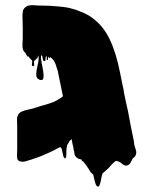

<svg xmlns="http://www.w3.org/2000/svg" viewBox="-20 -602 554 726"><path d="M494 -18Q494 -17 493.5 -16.5Q493 -16 493 -15Q491 -10 487.5 -7.5Q484 -5 482 -3Q478 5 473.5 13.5Q469 22 459 24Q452 25 446 20.5Q440 16 435 12Q431 10 427.5 8.5Q424 7 419 6L413 10Q413 10 412.5 10Q412 10 412 11Q409 13 406 16.5Q403 20 398 25Q391 34 380 43Q377 45 371 51Q372 50 369.5 52Q367 54 368 53Q365 61 363.5 70Q362 79 360 87Q359 89 357.5 95Q356 101 353 103Q350 105 347.5 102.5Q345 100 344 99Q341 94 339.5 87Q338 80 336 74Q335 70 334.5 66Q334 62 332 58Q331 57 330 56Q329 55 328 54Q322 50 319 43Q314 35 309.5 28Q305 21 299 14Q297 12 297 12L294 7Q293 8 292 8Q290 7 289.5 5Q289 3 288 1Q287 1 285 0.5Q283 0 279 -1Q278 -2 277 -2Q276 -2 275 -3Q261 -10 261 -26Q260 -28 260 -30.5Q260 -33 259 -35Q258 -37 258 -40Q258 -43 257 -45L254 -59L251 -76Q248 -74 243 -69Q241 -66 239.5 -62.5Q238 -59 236 -56Q235 -55 234 -54Q233 -53 233 -48Q232 -44 231.5 -40Q231 -36 231 -31V-18Q230 -17 230.5 -13Q231 -9 229 -6Q229 -5 228 -5Q228 -5 226 -3Q223 -3 221 -8L219 -13Q217 -20 216 -27Q215 -34 213 -41L207 -46Q198 -41 187.5 -35.5Q177 -30 166 -25Q134 -10 105 -1L100 1Q99 1 98 1.5Q97 2 96 2Q88 5 76.5 8Q65 11 56 8Q55 8 54.5 7.5Q54 7 53 7Q46 4 45 -4Q44 -12 44.5 -20.5Q45 -29 45 -35V-124Q45 -132 44.5 -141.5Q44 -151 45 -159Q46 -161 47 -164Q48 -167 49 -169Q54 -177 64 -181Q74 -185 84 -187L97 -190Q99 -191 101.5 -191Q104 -191 106 -192Q110 -194 114 -195Q118 -196 122 -197L130 -200Q142 -203 153.5 -206.5Q165 -210 176 -214L184 -217Q199 -224 210 -232Q211 -232 213 -234Q215 -235 218 -238L211 -272L201 -321Q200 -328 198.5 -333.5Q197 -339 195 -344Q193 -352 191 -357L188 -364Q187 -367 185.5 -369.5Q184 -372 182 -375L176 -381L170 -386Q169 -386 168.5 -384Q168 -382 166 -383H165Q164 -384 164 -385.5Q164 -387 163 -388Q161 -386 161.5 -380Q162 -374 159 -375Q156 -376 156.5 -380.5Q157 -385 157 -388Q156 -388 156 -388.5Q156 -389 155 -389Q155 -389 154.5 -389Q154 -389 154 -388Q154 -388 153.5 -387.5Q153 -387 153 -386Q152 -384 152 -377Q152 -372 151 -371Q151 -371 148 -371Q147 -372 146 -372Q144 -372 143 -374Q142 -376 142 -378.5Q142 -381 141 -383Q141 -388 139 -391Q138 -392 137 -392Q136 -392 135 -393Q134 -381 137.5 -364.5Q141 -348 143.5 -332Q146 -316 144 -306.5Q142 -297 131 -300Q116 -305 117 -322Q118 -339 123 -359Q128 -379 125 -393Q125 -391 123 -387Q122 -386 121.5 -382.5Q121 -379 119 -380Q115 -380 117 -381Q119 -382 118 -380L116 -378Q113 -373 109 -372Q108 -368 109 -359.5Q110 -351 105 -352Q99 -353 101 -361Q103 -369 101 -374Q99 -375 97 -377Q93 -381 92 -383L86 -390Q86 -388 84 -388Q84 -388 81 -393Q81 -392 79 -396.5Q77 -401 76 -402L71 -407Q70 -408 68 -412Q68 -413 67.5 -413.5Q67 -414 67 -415Q64 -424 65 -435Q66 -446 66 -456Q66 -476 66 -497Q66 -518 65 -539Q65 -543 65 -547Q65 -551 66 -555Q66 -564 72 -571Q77 -577 85 -580Q87 -581 89.5 -581Q92 -581 95 -582Q103 -583 110.5 -582Q118 -581 125 -581H132Q167 -581 195 -578Q212 -577 228.5 -574.5Q245 -572 256 -568Q261 -567 267 -565Q273 -563 277 -561Q294 -555 311 -546Q316 -543 320 -540.5Q324 -538 328 -535Q369 -506 394 -455Q419 -404 434 -327L444 -277Q446 -271 447 -264.5Q448 -258 449 -251L458 -208Q459 -206 459 -203.5Q459 -201 460 -199Q462 -192 464 -181.5Q466 -171 468 -160Q469 -158 469 -155Q469 -152 470 -150Q471 -143 472.5 -136.5Q474 -130 475 -123L484 -79Q484 -78 484.5 -77Q485 -76 485 -74Q486 -70 486.5 -67Q487 -64 487 -60L489 -50Q491 -43 493.5 -35.5Q496 -28 495 -21Q494 -20 494 -18Z"/></svg>

Font: Rubik Wet Paint
Style: Regular
Weight: 400
Designer: Hubert and Fischer, NaN
Foundry: Hubert and Fischer, NaN
Version: Version 2.200